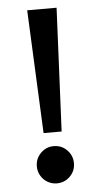

<svg xmlns="http://www.w3.org/2000/svg" viewBox="-52 -722 411 768"><g transform="rotate(-5 154.0 -338.0)"><path d="M109.5 -193 87 -688H205L182 -193ZM145 12Q125 12 108 2Q91 -8 81 -25Q71 -42 71 -62.5Q71 -93.5 92.8 -115.5Q114.5 -137.5 145 -137.5Q176.5 -137.5 198.2 -115.5Q220 -93.5 220 -62.5Q220 -31.5 198.2 -9.8Q176.5 12 145 12Z"/></g></svg>

Font: League Spartan Thin Medium
Style: Regular
Weight: 500
Version: Version 2.002